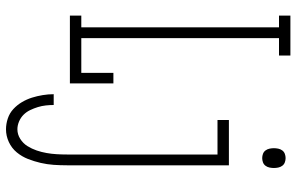

<svg xmlns="http://www.w3.org/2000/svg" viewBox="-194 -581 988 640"><g transform="rotate(90 300.0 -261.0)"><path d="M32 0V-38H71V-697H32V-735H165V-697H107V-38H223V-145H258V0ZM507 -641Q500 -641 493 -643.5Q486 -646 481.5 -652Q477 -658 475.5 -665.5Q474 -673 474 -680Q474 -687 475.5 -694.5Q477 -702 481.5 -708Q486 -714 493 -716.5Q500 -719 507 -719Q514 -719 521 -716.5Q528 -714 532.5 -708Q537 -702 538.5 -694.5Q540 -687 540 -680Q540 -673 538.5 -665.5Q537 -658 532.5 -652Q528 -646 521 -643.5Q514 -641 507 -641ZM411 213Q393 213 375 207Q357 201 343.5 188.5Q330 176 320.5 160Q311 144 305.5 126.5Q300 109 297 90.5Q294 72 294 54H330Q330 67 331.5 80.5Q333 94 337 107Q341 120 347 132.5Q353 145 362.5 154.5Q372 164 385 169.5Q398 175 411 175Q428 175 443 165.5Q458 156 467 141.5Q476 127 481.5 111Q487 95 490 78Q493 61 494 44Q495 27 495 10V-492H380V-530H531V10Q531 32 529.5 54Q528 76 523 97.5Q518 119 510 139.5Q502 160 488 177Q474 194 453.5 203.5Q433 213 411 213Z"/></g></svg>

Font: Iosevka Slab XLtEx
Style: Regular
Weight: 200
Width: 7
Monospace: yes
Designer: Belleve Invis
Foundry: Belleve Invis
Version: Version 11.1.0; ttfautohint (v1.8.3)